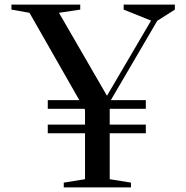

<svg xmlns="http://www.w3.org/2000/svg" viewBox="-20 -820 815 840"><path d="M189 -344V-382H327L109 -764L30 -778V-800H331V-778L238 -764L448 -401L641 -730L521 -778V-800H745V-778L668 -729L465 -382H618V-344H460V-275H618V-237H460V-36L553 -21V0H259V-21L352 -36V-237H189V-275H352V-340L349 -344Z"/></svg>

Font: Prata
Style: Regular
Weight: 400
Designer: Cyreal (www.cyreal.org)
Foundry: Cyreal (www.cyreal.org)
Version: Version 1.010